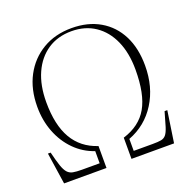

<svg xmlns="http://www.w3.org/2000/svg" viewBox="-131 -870 981 996"><g transform="rotate(-20 359.5 -372.0)"><path d="M56 0 30 -174H45Q57 -125 66.5 -97Q76 -69 88 -55.5Q100 -42 118.5 -38.5Q137 -35 167 -35H265V-102Q203 -123 157 -169.5Q111 -216 86 -280.5Q61 -345 61 -420Q61 -517 99.5 -589.5Q138 -662 207 -703Q276 -744 367 -744Q457 -744 523 -705.5Q589 -667 624.5 -597Q660 -527 660 -431Q660 -313 605 -225.5Q550 -138 453 -101V-35H558Q588 -35 604.5 -38Q621 -41 631.5 -53.5Q642 -66 651 -94.5Q660 -123 674 -174H689L663 0H428V-117Q522 -146 564 -219.5Q606 -293 606 -428Q606 -520 576 -587.5Q546 -655 491 -692Q436 -729 361 -729Q285 -729 229.5 -692Q174 -655 143.5 -587.5Q113 -520 113 -427Q113 -301 157 -225.5Q201 -150 290 -121V0Z"/></g></svg>

Font: Display Extralight
Style: Regular
Weight: 200
Designer: Latin by Veronika Burian and Jose Scaglione. Greek by Irene Vlachou. Cyrillic by Vera Evstafieva.
Foundry: TypeTogether
Version: Version 3.002